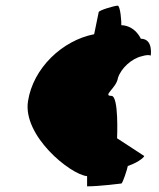

<svg xmlns="http://www.w3.org/2000/svg" viewBox="-20 -633 563 679"><path d="M79 -275C60 -153 228 -16 288 -10V26C332 26 409 16 409 16C414 16 431 -38 432 -46C474 -60 495 -82 489 -82L394 -144C394 -144 401 -294 374 -294C341 -294 392 -322 397 -357C408 -392 446 -426 481 -434C508 -442 513 -436 513 -436C513 -436 523 -496 478 -496C478 -496 459 -542 409 -544C410 -552 406 -613 396 -613C386 -613 330 -597 329 -590L313 -512C200 -490 97 -392 79 -275Z"/></svg>

Font: Ampere
Style: Ita
Weight: 400
Version: Version 1